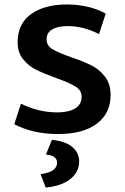

<svg xmlns="http://www.w3.org/2000/svg" viewBox="-20 -586 559 861"><path d="M44 0ZM44 -29 74 -121Q153 -82 238 -82Q287 -82 316.5 -99.5Q346 -117 346 -152Q346 -181 318.5 -198Q291 -215 232 -236Q177 -256 142.5 -273Q108 -290 83.5 -320.5Q59 -351 59 -396Q59 -479 119 -522.5Q179 -566 281 -566Q328 -566 373.5 -555.5Q419 -545 454 -525L424 -433Q354 -469 284 -469Q240 -469 214.5 -454.5Q189 -440 189 -410Q189 -381 215 -365.5Q241 -350 300 -329Q356 -310 390.5 -292.5Q425 -275 450.5 -242.5Q476 -210 476 -160Q476 -78 414.5 -31.5Q353 15 240 15Q127 15 44 -29ZM162 195Q203 189 219.5 176Q236 163 236 144Q236 111 186 107L213 41Q277 48 306 74.5Q335 101 335 138Q335 185 296 216.5Q257 248 185 255Z"/></svg>

Font: MartelSansBold
Style: Bold
Weight: 700
Designer: Dan Reynolds and Mathieu Réguer
Foundry: Dan Reynolds and Mathieu Réguer
Version: Version 1.002; ttfautohint (v1.1) -l 5 -r 5 -G 72 -x 0 -D la